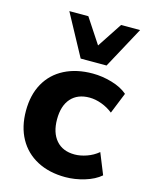

<svg xmlns="http://www.w3.org/2000/svg" viewBox="-116 -833 710 917"><g transform="rotate(15 239.0 -374.5)"><path d="M297 11Q217 11 157.5 -20.5Q98 -52 66 -110Q34 -168 34 -247Q34 -326 66 -383Q98 -440 157.5 -470.5Q217 -501 297 -501Q344 -501 392 -487Q440 -473 470 -447L428 -343Q403 -363 372 -374.5Q341 -386 312 -386Q253 -386 220.5 -349.5Q188 -313 188 -246Q188 -180 220.5 -142.5Q253 -105 312 -105Q340 -105 371.5 -116Q403 -127 428 -148L470 -44Q440 -18 392 -3.5Q344 11 297 11ZM222 -555 111 -760H205L286 -637L367 -760H461L350 -555Z"/></g></svg>

Font: Nunito Sans ExtraBold
Style: Regular
Weight: 800
Designer: Vernon Adams
Foundry: Vernon Adams
Version: Version 3.101; ttfautohint (v1.8.4.7-5d5b);gftools[0.9.27]